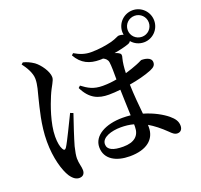

<svg xmlns="http://www.w3.org/2000/svg" viewBox="-149 -1006 1299 1239"><g transform="rotate(-20 500.0 -386.0)"><path d="M91 -752C113 -723 143 -677 143 -634C143 -593 129 -550 119 -510C105 -451 74 -343 74 -228C74 -115 102 -22 131 23C153 55 173 64 192 64C218 64 230 47 230 24C230 -1 219 -25 219 -60C219 -78 224 -106 232 -139C245 -186 278 -285 298 -343L278 -351C252 -299 196 -180 176 -150C167 -136 158 -138 151 -152C141 -170 135 -199 135 -240C135 -330 178 -445 200 -497C226 -559 249 -582 249 -608C249 -647 209 -704 175 -729C150 -746 127 -756 103 -762ZM641 -123C641 -63 603 -29 527 -29C457 -29 420 -46 420 -84C420 -131 489 -152 553 -152C583 -152 612 -149 641 -141ZM883 -798C923 -798 955 -766 955 -726C955 -686 923 -654 883 -654C842 -654 810 -686 810 -726C810 -766 842 -798 883 -798ZM416 -696C453 -629 508 -607 575 -607C582 -607 590 -607 598 -608C613 -601 626 -590 629 -571C633 -546 633 -496 633 -452C606 -447 575 -443 537 -443C472 -443 438 -465 398 -495L385 -483C426 -399 482 -376 555 -376C582 -376 607 -378 634 -381C635 -331 638 -266 640 -203C622 -205 603 -206 584 -206C468 -206 379 -158 379 -78C379 5 453 44 546 44C663 44 724 -9 724 -90V-107C760 -86 797 -57 836 -19C851 -4 865 10 885 10C908 10 920 -7 920 -30C920 -60 905 -82 875 -107C842 -134 787 -166 718 -186C712 -247 705 -319 703 -391C757 -400 815 -414 858 -432C887 -444 895 -457 895 -475C895 -512 842 -515 828 -515C823 -515 812 -507 786 -497C764 -488 735 -478 704 -469C705 -507 709 -542 716 -568C722 -587 721 -597 706 -605C699 -609 690 -613 680 -616C718 -622 755 -631 780 -640C789 -643 795 -648 799 -655C819 -631 849 -616 883 -616C943 -616 992 -665 992 -726C992 -787 943 -836 883 -836C822 -836 773 -787 773 -726C773 -720 774 -713 775 -707C766 -711 755 -713 744 -713C734 -713 720 -701 683 -691C642 -681 595 -673 540 -673C500 -673 465 -685 428 -707Z"/></g></svg>

Font: Source Han Serif CN SemiBold
Style: Regular
Weight: 600
Designer: Ryoko NISHIZUKA 西塚涼子 (kana & ideographs); Frank Grießhammer (Latin, Greek & Cyrillic); Wenlong ZHANG 张文龙 (bopomofo); San
Foundry: Adobe Systems Incorporated
Version: Version 1.000;PS 1;hotconv 16.6.53;makeotf.lib2.5.65590